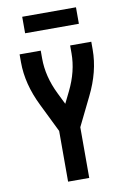

<svg xmlns="http://www.w3.org/2000/svg" viewBox="-101 -995 701 1055"><g transform="rotate(-10 250.0 -468.0)"><path d="M191 0V-283L113 -442Q50 -569 50 -691V-735H168V-691Q168 -591 218 -489L250 -424L282 -489Q332 -591 332 -691V-735H450V-691Q450 -569 387 -442L309 -283V0ZM100 -844V-936H400V-844Z"/></g></svg>

Font: Iosevka SS01
Style: Bold
Weight: 700
Monospace: yes
Designer: Belleve Invis
Foundry: Belleve Invis
Version: 2.3.3; ttfautohint (v1.8.3)